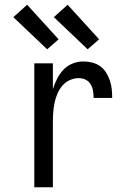

<svg xmlns="http://www.w3.org/2000/svg" viewBox="-20 -786 540 806"><path d="M124 0V-520H202V-412Q209 -434 219.5 -455Q230 -476 246 -493Q262 -510 284 -519Q306 -528 329 -528Q348 -528 366.5 -523.5Q385 -519 400 -508.5Q415 -498 425 -482Q435 -466 441 -448.5Q447 -431 449 -412.5Q451 -394 451 -375H373Q373 -390 370.5 -404.5Q368 -419 360.5 -432Q353 -445 339.5 -451.5Q326 -458 311 -458Q291 -458 272.5 -449.5Q254 -441 241.5 -426Q229 -411 221 -392.5Q213 -374 209 -354.5Q205 -335 203.5 -315Q202 -295 202 -276V0ZM348 -579 206 -714 264 -766 396 -621ZM178 -579 36 -714 94 -766 226 -621Z"/></svg>

Font: Iosevka Fuck
Style: Regular
Weight: 400
Monospace: yes
Designer: Belleve Invis
Foundry: Belleve Invis
Version: Version 28.0.7; ttfautohint (v1.8.3)